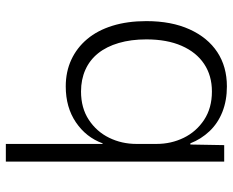

<svg xmlns="http://www.w3.org/2000/svg" viewBox="-88 -680 778 641"><g transform="rotate(-90 300.5 -360.0)"><path d="M332 9Q285 9 247 -6Q209 -21 182.5 -49Q156 -77 142 -113H138L136 0H81V-729H140V-406H142Q162 -461 212 -495Q262 -529 332 -529Q381 -529 421 -510.5Q461 -492 490 -457.5Q519 -423 534.5 -373Q550 -323 550 -260Q550 -176 522.5 -115.5Q495 -55 446.5 -23Q398 9 332 9ZM315 -41Q368 -41 407 -67Q446 -93 467.5 -142Q489 -191 489 -260Q489 -311 477 -352Q465 -393 442.5 -421Q420 -449 387.5 -463.5Q355 -478 315 -478Q260 -478 220.5 -452Q181 -426 160.5 -384Q140 -342 140 -293V-226Q140 -177 160.5 -135Q181 -93 220.5 -67Q260 -41 315 -41Z"/></g></svg>

Font: Mona Sans ExtraLight Light
Style: Regular
Weight: 300
Version: Version 2.000